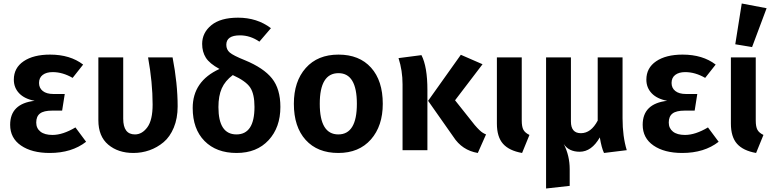

<svg xmlns="http://www.w3.org/2000/svg" viewBox="-20 -858 4407 1097"><path d="M266 -546Q381 -546 455 -489L395 -413Q338 -446 281 -446Q245 -446 224 -430Q203 -414 203 -384Q203 -355 224.5 -338Q246 -321 285 -321H350L335 -226H278Q230 -226 208.5 -209.5Q187 -193 187 -158Q187 -125 211 -106Q235 -87 280 -87Q339 -87 411 -130L472 -48Q390 16 264 16Q162 16 100 -26.5Q38 -69 38 -145Q38 -266 178 -282Q120 -293 89.5 -325Q59 -357 59 -403Q59 -470 115 -508Q171 -546 266 -546Z M826 -530H966Q995 -381 995 -250Q995 -182 973 -129Q951 -76 914.5 -45.5Q878 -15 834 0.5Q790 16 742 16Q655 16 598.5 -31.5Q542 -79 542 -171V-530H684V-180Q684 -90 751 -90Q792 -90 822 -131Q852 -172 852 -261Q852 -386 826 -530Z M1434 -247Q1434 -321 1409.5 -358Q1385 -395 1310 -429Q1266 -396 1247 -353Q1228 -310 1228 -246Q1228 -90 1331 -90Q1434 -90 1434 -247ZM1379 -514Q1486 -470 1534 -410Q1582 -350 1582 -247Q1582 -130 1514.5 -57Q1447 16 1332 16Q1216 16 1148.5 -52.5Q1081 -121 1081 -241Q1081 -394 1234 -464Q1177 -495 1156 -528.5Q1135 -562 1135 -607Q1135 -671 1187.5 -714Q1240 -757 1340 -757Q1449 -757 1528 -697L1462 -620Q1410 -656 1351 -656Q1273 -656 1273 -602Q1273 -575 1292.5 -558Q1312 -541 1379 -514Z M1914 -440Q1807 -440 1807 -265Q1807 -90 1913 -90Q2019 -90 2019 -265Q2019 -440 1914 -440ZM2167 -265Q2167 -138 2099 -61Q2031 16 1913 16Q1794 16 1726.5 -58.5Q1659 -133 1659 -265Q1659 -393 1727 -469.5Q1795 -546 1914 -546Q2033 -546 2100 -471.5Q2167 -397 2167 -265Z M2257 -526 2388 -543Q2422 -477 2422 -344V0H2280V-376Q2280 -455 2257 -526ZM2737 -491 2580 -285 2692 -144Q2722 -109 2739 -99Q2747 -94 2757 -90L2710 16Q2620 1 2570 -77L2426 -282L2613 -545Z M2961 -530V-170Q2961 -134 2970.5 -116.5Q2980 -99 3005 -87L2963 16Q2889 3 2854 -36.5Q2819 -76 2819 -152V-530Z M3561 0 3431 16Q3417 -13 3407 -73Q3360 9 3292 9Q3230 9 3201 -35Q3235 31 3235 109V204L3100 219V-530H3242V-164Q3242 -97 3299 -97Q3357 -97 3395 -169V-530H3537V-182Q3537 -78 3561 0Z M3880 -546Q3995 -546 4069 -489L4009 -413Q3952 -446 3895 -446Q3859 -446 3838 -430Q3817 -414 3817 -384Q3817 -355 3838.5 -338Q3860 -321 3899 -321H3964L3949 -226H3892Q3844 -226 3822.5 -209.5Q3801 -193 3801 -158Q3801 -125 3825 -106Q3849 -87 3894 -87Q3953 -87 4025 -130L4086 -48Q4004 16 3878 16Q3776 16 3714 -26.5Q3652 -69 3652 -145Q3652 -266 3792 -282Q3734 -293 3703.5 -325Q3673 -357 3673 -403Q3673 -470 3729 -508Q3785 -546 3880 -546Z M4298 -530V-170Q4298 -134 4307.5 -116.5Q4317 -99 4342 -87L4300 16Q4226 3 4191 -36.5Q4156 -76 4156 -152V-530ZM4360 -811 4277 -589 4181 -605 4218 -838Z"/></svg>

Font: FiraSans
Style: Regular
Weight: 600
Designer: Carrois Corporate & Edenspiekermann AG
Foundry: Carrois Corporate GbR & Edenspiekermann AG
Version: Version 3.106;PS 003.106;hotconv 1.0.70;makeotf.lib2.5.58329